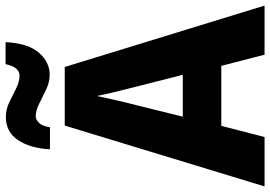

<svg xmlns="http://www.w3.org/2000/svg" viewBox="-160 -808 968 688"><g transform="rotate(-90 324.0 -464.0)"><path d="M472 0 432 -155H217L177 0H0L218 -716H428L648 0ZM360 -450Q355 -471 348 -498Q341 -525 334.5 -552.5Q328 -580 324 -601Q320 -581 313.5 -552.5Q307 -524 300.5 -496.5Q294 -469 289 -451L250 -293H400ZM133 -769Q137 -840 166 -883.5Q195 -927 249 -927Q276 -927 301 -915Q326 -903 350.5 -890.5Q375 -878 398 -878Q411 -878 422 -890Q433 -902 438 -928H517Q513 -848 479.5 -809Q446 -770 400 -770Q374 -770 347.5 -782.5Q321 -795 296.5 -807.5Q272 -820 251 -820Q240 -820 228 -808.5Q216 -797 212 -769Z"/></g></svg>

Font: Noto Sans Malayalam SemiCondensed ExtraBold
Style: Regular
Weight: 800
Width: 4
Designer: Jelle Bosma - Monotype Design Team
Foundry: Monotype Imaging Inc.
Version: Version 2.104; ttfautohint (v1.8.4.7-5d5b)